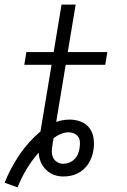

<svg xmlns="http://www.w3.org/2000/svg" viewBox="-31 -755 551 830"><path d="M45 55 -11 35Q14 -28 52.5 -85Q91 -142 144 -187L192 -475H74L83 -530H201L235 -735H296L262 -530H433L424 -475H253L212 -228Q226 -233 241 -235.5Q256 -238 270 -238Q296 -238 319 -229Q342 -220 356 -201Q370 -182 373.5 -157Q377 -132 373 -107Q371 -92 365.5 -77Q360 -62 351.5 -48Q343 -34 330.5 -23Q318 -12 303.5 -5Q289 2 273.5 5Q258 8 242 8Q228 8 214 4.5Q200 1 188.5 -5.5Q177 -12 167.5 -21.5Q158 -31 151 -43Q144 -55 140.5 -68Q137 -81 136 -95Q107 -62 84 -24Q61 14 45 55ZM242 -47Q255 -47 268 -52Q281 -57 291 -67Q301 -77 306 -89.5Q311 -102 313 -115Q315 -128 314.5 -140.5Q314 -153 307.5 -163Q301 -173 289.5 -178Q278 -183 266 -183Q249 -183 232 -176Q215 -169 201 -158Q199 -151 198 -144Q197 -137 196 -130Q193 -115 193 -100.5Q193 -86 198.5 -74Q204 -62 216 -54.5Q228 -47 242 -47Z"/></svg>

Font: Iosevka Curly Slab LtObl
Style: Regular
Weight: 300
Italic angle: -9°
Monospace: yes
Designer: Belleve Invis
Foundry: Belleve Invis
Version: Version 11.0.0; ttfautohint (v1.8.3)